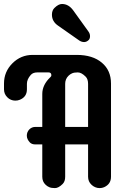

<svg xmlns="http://www.w3.org/2000/svg" viewBox="-51 -941 653 970"><path d="M208.5 -560.5Q208.5 -575.2 194.3 -575.2H137.7Q115.7 -575.2 104.5 -562.5Q85 -540.5 85 -517.6V-489.7Q85 -451.7 49.3 -437Q38.6 -432.6 26.6 -432.6Q14.6 -432.6 4.2 -437Q-6.3 -441.4 -13.7 -449.2Q-30.8 -465.8 -30.8 -489.7V-519Q-30.8 -578.6 11.7 -621.1Q54.2 -663.6 113.8 -663.6H336.4Q417.5 -663.6 463.9 -624Q509.8 -585.4 509.8 -519V-47.9Q509.8 -10.7 474.6 4.9Q464.4 9.3 452.4 9.3Q440.4 9.3 429.7 4.6Q418.9 0 411.1 -7.8Q394 -23.9 394 -47.9V-211.4H278.3V-47.9Q278.3 -24.4 265.6 -11.7Q244.6 9.3 226.6 9.3Q208.5 9.3 197.8 4.6Q187 0 179.2 -7.8Q162.6 -23.4 162.6 -47.9V-211.4H127.4Q110.4 -211.4 100.6 -220.7Q84.5 -237.3 84.5 -255.6Q84.5 -273.9 96.9 -286.9Q109.4 -299.8 127.4 -299.8H162.6V-466.3Q162.6 -512.7 204.1 -551.8Q208.5 -555.7 208.5 -560.5ZM278.3 -299.8H394V-517.1Q394 -541.5 381.8 -553.7Q360.4 -575.2 342 -575.2Q323.7 -575.2 313.2 -570.6Q302.7 -565.9 294.9 -558.1Q278.3 -541.5 278.3 -517.6ZM395.5 -782.2Q403.8 -771 403.8 -758.5Q403.8 -746.1 397.5 -739.3Q386.7 -728.5 374 -728.5Q361.3 -728.5 349.6 -736.3L242.2 -811.5Q211.4 -832.5 211.4 -866.7Q211.4 -888.2 223.6 -900.4Q244.1 -920.9 262.2 -920.9Q295.4 -920.9 318.8 -888.7Z"/></svg>

Font: Supermercado
Style: Regular
Weight: 400
Designer: James Grieshaber
Foundry: James Grieshaber
Version: Version 1.002